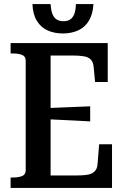

<svg xmlns="http://www.w3.org/2000/svg" viewBox="-20 -921 606 941"><path d="M529 -214V0H32V-51H42Q70 -51 88 -58Q106 -65 106 -87V-623Q106 -645 88 -652Q70 -659 42 -659H32V-710H508V-519H446L439 -593Q437 -616 425.5 -628.5Q414 -641 391.5 -645Q369 -649 333 -649H228V-61H349Q377 -61 397.5 -63Q418 -65 430.5 -71.5Q443 -78 450 -89Q457 -100 458 -117L466 -214ZM203 -391Q240 -393 276.5 -394Q313 -395 349.5 -397Q386 -399 422 -400V-326Q386 -328 349.5 -330Q313 -332 276.5 -333.5Q240 -335 203 -337ZM288 -757Q246 -757 213 -772Q180 -787 160.5 -819Q141 -851 139 -901H228Q230 -869 237.5 -851Q245 -833 258.5 -825Q272 -817 291 -817Q310 -817 323 -825Q336 -833 343.5 -851Q351 -869 352 -901H438Q435 -851 415.5 -819Q396 -787 363 -772Q330 -757 288 -757Z"/></svg>

Font: Roboto Serif 28pt Condensed Medium
Style: Regular
Weight: 500
Width: 3
Designer: Greg Gazdowicz
Foundry: Commercial Type
Version: Version 1.008